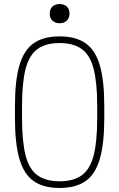

<svg xmlns="http://www.w3.org/2000/svg" viewBox="-20 -920 590 950"><path d="M275 10Q195 10 146.5 -24Q98 -58 76 -134Q54 -210 54 -335V-395Q54 -521 76 -596.5Q98 -672 146.5 -706Q195 -740 275 -740Q355 -740 403.5 -706Q452 -672 474 -596.5Q496 -521 496 -395V-335Q496 -210 474 -134Q452 -58 403.5 -24Q355 10 275 10ZM275 -23Q344 -23 385 -53Q426 -83 443.5 -151.5Q461 -220 461 -336V-394Q461 -510 443.5 -578.5Q426 -647 385 -677Q344 -707 275 -707Q206 -707 165 -677Q124 -647 106.5 -578.5Q89 -510 89 -394V-336Q89 -220 106.5 -151.5Q124 -83 165 -53Q206 -23 275 -23ZM275 -805Q253 -805 239.5 -818Q226 -831 226 -852Q226 -875 239.5 -887.5Q253 -900 275 -900Q297 -900 310.5 -887.5Q324 -875 324 -852Q324 -831 310.5 -818Q297 -805 275 -805Z"/></svg>

Font: M PLUS Code Latin SemiExpanded ExtraLight
Style: Regular
Weight: 250
Width: 6
Designer: Coji Morishita
Foundry: UNDERFOREST DESIGN
Version: Version 1.002; ttfautohint (v1.8.3)